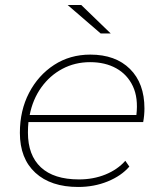

<svg xmlns="http://www.w3.org/2000/svg" viewBox="-20 -740 663 763"><path d="M291 3Q182 3 120.5 -53.5Q59 -110 59 -212Q59 -301 95.5 -371Q132 -441 195 -482Q258 -523 339 -523Q439 -523 496.5 -466Q554 -409 554 -309Q554 -282 549 -255H93Q91 -234 91 -213Q91 -123 142.5 -75Q194 -27 294 -27Q351 -27 399 -46.5Q447 -66 478 -101L494 -78Q462 -41 408 -19Q354 3 291 3ZM98 -283H522Q530 -351 508 -397.5Q486 -444 442 -468.5Q398 -493 338 -493Q278 -493 228 -466.5Q178 -440 144 -392.5Q110 -345 98 -283ZM380 -607 249 -720H303L420 -607Z"/></svg>

Font: Montserrat ExtraLight
Style: Italic
Weight: 200
Italic angle: -11.3°
Designer: Julieta Ulanovsky
Foundry: Julieta Ulanovsky
Version: Version 9.000; ttfautohint (v1.8.4.7-5d5b)